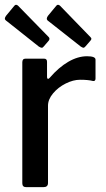

<svg xmlns="http://www.w3.org/2000/svg" viewBox="-22 -772 438 792"><path d="M70 -16V-515Q70 -530 83 -530H160Q172 -530 172 -517V-454Q172 -448 175.5 -447Q179 -446 183 -451Q220 -494 259.5 -517Q299 -540 337 -540Q372 -540 372 -526V-448Q372 -436 361 -438Q342 -443 308 -443Q280 -443 249 -427.5Q218 -412 197 -387Q176 -362 176 -336V-17Q176 0 157 0H86Q70 0 70 -16ZM52 -749 179 -619Q182 -616 182 -612Q182 -607 178 -603L159 -581Q155 -575 150 -575Q146 -575 138 -580L7 -684Q-2 -690 -2 -695Q-2 -700 3 -707L37 -748Q43 -756 52 -749ZM225 -749 351 -619Q355 -615 355 -612Q355 -608 350 -603L331 -581Q326 -575 322 -575Q319 -575 311 -580L179 -684Q171 -689 171 -695Q171 -700 176 -707L210 -748Q216 -756 225 -749Z"/></svg>

Font: Libre Franklin Medium
Style: Regular
Weight: 500
Designer: Pablo Impallari, Rodrigo Fuenzalida
Foundry: Impallari Type
Version: Version 1.002; ttfautohint (v1.5)